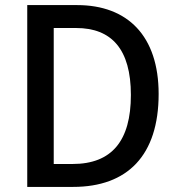

<svg xmlns="http://www.w3.org/2000/svg" viewBox="-20 -734 699 754"><path d="M603 -365C603 -593 481 -714 283 -714H87V0H267C481 0 603 -124 603 -365ZM494 -361C494 -181 419 -90 265 -90H191V-624H279C418 -624 494 -541 494 -361Z"/></svg>

Font: Noto Sans Gujarati SemiCondensed Medium
Style: Regular
Weight: 500
Width: 4
Designer: Jelle Bosma - Monotype Design Team, Universal Thirst
Foundry: Monotype Imaging Inc.
Version: Version 2.106